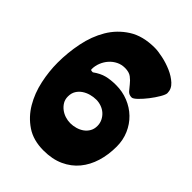

<svg xmlns="http://www.w3.org/2000/svg" viewBox="-223 -858 979 979"><g transform="rotate(45 266.0 -369.0)"><path d="M305 -755Q328 -755 363.5 -747.5Q399 -740 432.5 -725.5Q466 -711 490 -689Q514 -667 514 -637Q514 -626 500 -602Q486 -578 467 -553.5Q448 -529 429 -510.5Q410 -492 400 -492Q381 -492 369.5 -505Q358 -518 346 -533.5Q334 -549 317 -562Q300 -575 270 -575Q245 -575 224 -564.5Q203 -554 187.5 -536.5Q172 -519 163 -496.5Q154 -474 154 -450Q154 -445 157.5 -444Q161 -443 164 -443H170Q202 -466 231.5 -473.5Q261 -481 300 -481Q346 -481 387 -464.5Q428 -448 458.5 -418.5Q489 -389 506.5 -348.5Q524 -308 524 -261Q524 -202 508.5 -151.5Q493 -101 462 -63.5Q431 -26 384 -4.5Q337 17 274 17Q200 17 149.5 -17Q99 -51 67.5 -104.5Q36 -158 22 -223Q8 -288 8 -351Q8 -423 22.5 -495Q37 -567 71 -624.5Q105 -682 162 -718.5Q219 -755 305 -755ZM167 -266Q167 -245 176.5 -229Q186 -213 201 -201.5Q216 -190 234.5 -184Q253 -178 272 -178Q291 -178 310.5 -183.5Q330 -189 345.5 -200Q361 -211 370.5 -227.5Q380 -244 380 -266Q380 -286 371.5 -303Q363 -320 349.5 -332Q336 -344 318 -350.5Q300 -357 281 -357Q261 -357 241 -351.5Q221 -346 204.5 -335Q188 -324 177.5 -307Q167 -290 167 -266Z"/></g></svg>

Font: r_Neptun CAT
Style: Regular
Weight: 400
Foundry: Peter Wiegel, CAT-Fonts
Version: Version 1.000;June 8, 2024;FontCreator 14.0.0.2814 32-bit